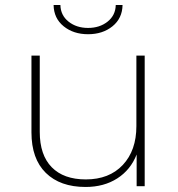

<svg xmlns="http://www.w3.org/2000/svg" viewBox="-20 -740 706 763"><path d="M555 -519V0H523V-126Q499 -65 446 -31Q393 3 320 3Q219 3 162 -53Q105 -109 105 -214V-519H138V-216Q138 -124 185.5 -75.5Q233 -27 321 -27Q414 -27 468 -84.5Q522 -142 522 -239V-519ZM193 -720H220Q221 -679 252.5 -654Q284 -629 330 -629Q376 -629 407.5 -654Q439 -679 440 -720H467Q466 -667 427 -635.5Q388 -604 330 -604Q272 -604 233 -635.5Q194 -667 193 -720Z"/></svg>

Font: Montserrat Alternates ExLight
Style: Regular
Weight: 275
Designer: Julieta Ulanovsky
Foundry: Julieta Ulanovsky
Version: Version 7.200